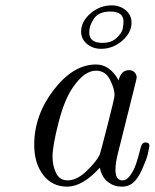

<svg xmlns="http://www.w3.org/2000/svg" viewBox="-20 -681 574 712"><path d="M106.9 -144Q106.9 -253.9 179.4 -347.9Q252 -441.9 335.9 -441.9Q387.7 -441.9 419.9 -382.8Q428.7 -420.9 459 -420.9Q471.2 -420.9 479 -412.8Q486.8 -404.8 486.8 -394Q486.8 -390.1 482.9 -375L419.9 -123Q407.7 -77.1 408.2 -51.8Q408.2 -11.7 434.1 -12.2Q450.2 -12.2 463.6 -31.5Q477.1 -50.8 484.1 -71.8Q491.2 -92.8 499 -123Q501 -130.9 502 -134.8Q506.8 -152.8 519 -152.8Q534.2 -152.8 534.2 -140.1Q532.2 -127.9 528.1 -109.4Q523.9 -90.8 507.1 -53Q490.2 -15.1 469.2 0Q454.1 11.2 431.2 11.2Q403.3 11.2 380.6 -5.9Q357.9 -22.9 350.1 -59.1Q287.1 10.7 229 11.2Q173.8 11.2 140.4 -32Q106.9 -75.2 106.9 -144ZM174.8 -100.1Q174.8 -65.9 188 -39.1Q201.2 -12.2 231 -12.2Q265.1 -12.2 301 -46.6Q336.9 -81.1 350.1 -107.9Q352.1 -112.8 378.4 -215.3Q404.8 -317.9 404.8 -328.1Q404.8 -352.1 387.9 -385.5Q371.1 -418.9 335.9 -418.9Q293 -418.9 251 -357.9Q218.8 -312 196.8 -225.6Q174.8 -139.2 174.8 -100.1ZM280.8 -564Q280.8 -601.1 315.4 -631.1Q350.1 -661.1 394 -661.1Q424.8 -661.1 446.3 -643.1Q467.8 -625 467.8 -597.2Q467.8 -560.1 433.3 -530Q398.9 -500 355 -500Q324.2 -500 302.5 -518.1Q280.8 -536.1 280.8 -564ZM311 -560.1Q311 -522 359.9 -522Q393.1 -522 412.1 -540Q431.2 -558.1 434.6 -572.5Q438 -586.9 438 -601.1Q438 -638.2 389.2 -638.2Q347.2 -638.2 329.1 -613Q311 -587.9 311 -560.1Z"/></svg>

Font: CMU Classical Serif
Style: Italic
Weight: 500
Italic angle: -14.04°
Version: Version 0.7.0